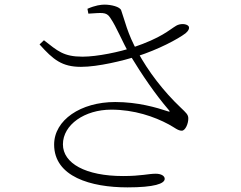

<svg xmlns="http://www.w3.org/2000/svg" viewBox="-20 -779 1040 830"><path d="M531 31C647 31 692 15 692 -6C692 -18 678 -28 653 -28C621 -28 591 -18 512 -18C350 -18 252 -73 252 -155C252 -240 346 -305 461 -305C560 -305 647 -275 710 -241C736 -227 749 -214 766 -214C781 -214 795 -245 794 -269C793 -284 785 -291 761 -314C687 -384 621 -470 575 -555C531 -632 518 -696 504 -734C499 -750 460 -759 432 -759C417 -759 392 -756 358 -741L362 -720C419 -723 439 -729 456 -703C485 -661 507 -601 542 -541C595 -454 650 -373 710 -303C716 -296 714 -295 705 -298C657 -314 576 -338 478 -338C329 -338 214 -260 214 -154C214 -15 373 31 531 31ZM330 -490C405 -490 512 -517 571 -535C665 -565 749 -610 782 -635C794 -645 801 -657 795 -666C786 -677 759 -678 742 -668C710 -649 679 -616 555 -574C499 -555 401 -534 337 -534C254 -534 229 -559 170 -605L151 -587C210 -521 248 -490 330 -490Z"/></svg>

Font: Source Han Serif TW VF
Style: Regular
Weight: 250
Designer: Ryoko NISHIZUKA 西塚涼子 (kana & ideographs); Frank Grießhammer (Latin, Greek & Cyrillic); Wenlong ZHANG 张文龙 (bopomofo); San
Foundry: Adobe
Version: Version 2.002;hotconv 1.1.0;makeotfexe 2.6.0